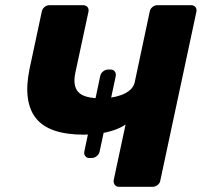

<svg xmlns="http://www.w3.org/2000/svg" viewBox="-20 -720 782 740"><path d="M439 0Q428 0 422.5 -7.5Q417 -15 418 -25L464 -240Q445 -227 418 -218Q391 -209 361.5 -205Q332 -201 303 -201Q168 -201 118 -265Q68 -329 94 -455L141 -675Q143 -686 151.5 -693Q160 -700 171 -700H300Q311 -700 317 -693Q323 -686 321 -675L270 -438Q260 -388 282.5 -364.5Q305 -341 370 -341Q387 -341 408 -344Q429 -347 448 -354Q467 -361 481 -373Q495 -385 499 -402L557 -675Q559 -686 567.5 -693Q576 -700 587 -700H716Q727 -700 733 -693Q739 -686 737 -675L598 -25Q597 -15 588 -7.5Q579 0 568 0ZM324 -111Q314 -111 308.5 -118.5Q303 -126 305 -136L366 -426Q368 -437 377 -444.5Q386 -452 397 -452H406Q417 -452 422.5 -444.5Q428 -437 426 -426L364 -136Q362 -126 353 -118.5Q344 -111 333 -111Z"/></svg>

Font: Rubik Light
Style: Bold Italic
Weight: 700
Italic angle: -12°
Version: Version 2.104